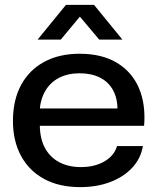

<svg xmlns="http://www.w3.org/2000/svg" viewBox="-20 -757 654 786"><path d="M308 9Q222 9 160.5 -24.5Q99 -58 66 -119Q33 -180 33 -262Q33 -347 66 -408.5Q99 -470 160.5 -503.5Q222 -537 306 -537Q397 -537 458.5 -500Q520 -463 548.5 -397Q577 -331 570 -242H143Q144 -187 165 -149.5Q186 -112 223.5 -92.5Q261 -73 311 -73Q368 -73 408 -96.5Q448 -120 459 -159H565Q556 -107 520.5 -69.5Q485 -32 430.5 -11.5Q376 9 308 9ZM142 -301 135 -313H470L461 -301Q462 -353 443 -387.5Q424 -422 389 -439.5Q354 -457 306 -457Q258 -457 222 -438.5Q186 -420 165.5 -385Q145 -350 142 -301ZM134 -595 250 -737H365L481 -595H386L307 -689L229 -595Z"/></svg>

Font: Mona Sans SemiExpanded Medium
Style: Regular
Weight: 500
Width: 6
Designer: Deni Anggara
Foundry: GitHub
Version: Version 2.000